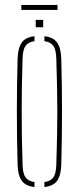

<svg xmlns="http://www.w3.org/2000/svg" viewBox="-20 -750 318 774"><path d="M51 -85Q45 -299.5 51 -514Q52.5 -557 67.8 -578.5Q83 -600 119 -604V-584Q93.5 -580.5 82.8 -565Q72 -549.5 71 -514Q69 -450.5 68.2 -399Q67.5 -347.5 67.5 -299.5Q67.5 -251.5 68.2 -200Q69 -148.5 71 -85Q72 -50 83.2 -34.8Q94.5 -19.5 119 -16V4Q83 0 67.8 -21.2Q52.5 -42.5 51 -85ZM159 4V-16Q184 -19.5 195 -34.8Q206 -50 207 -85Q209 -148.5 210 -200Q211 -251.5 211 -299.5Q211 -347.5 210 -399Q209 -450.5 207 -514Q206 -549.5 195.2 -565Q184.5 -580.5 159 -584V-604Q195 -600 210.2 -578.5Q225.5 -557 227 -514Q233 -299.5 227 -85Q225.5 -42.5 210.2 -21.2Q195 0 159 4ZM124 -640V-670H154V-640ZM66 -730H212V-710H66Z"/></svg>

Font: Big Shoulders Stencil Display Thin
Style: Regular
Weight: 100
Designer: Patric King
Foundry: XO Type Co
Version: Version 1.000